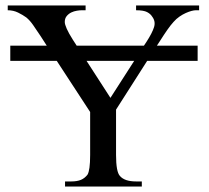

<svg xmlns="http://www.w3.org/2000/svg" viewBox="-20 -682 763 702"><path d="M383.8 -324.2 470.7 -459.5H296.4ZM695.8 -644.5Q689.9 -644.5 680.4 -642.1Q670.9 -639.6 659.4 -634.5Q647.9 -629.4 636.2 -621.3Q624.5 -613.3 614.3 -601.6Q604 -590.3 592 -573.2Q580.1 -556.2 564.9 -532.2L553.7 -515.1H702.6V-459.5H518.1L404.3 -281.2V-115.7Q404.3 -53.7 418.5 -38.6Q435.5 -18.6 477.5 -18.6H498.5V0H217.8V-18.6H240.7Q261.7 -18.6 275.9 -24.4Q290 -30.3 300.3 -43.9Q304.7 -51.8 307.1 -69.1Q309.6 -86.4 309.6 -115.7V-272.5L187.5 -459.5H17.6V-515.1H150.9L128.9 -549.3Q112.8 -573.2 101.3 -590.1Q89.8 -606.9 76.2 -618.2Q63.5 -627.4 46.1 -636Q28.8 -644.5 8.3 -644.5V-662.1H293V-644.5H278.3Q271.5 -644.5 261 -642.8Q250.5 -641.1 240.7 -636.5Q231 -631.8 223.9 -623.3Q216.8 -614.7 216.8 -601.6Q216.8 -593.3 223.9 -577.1Q231 -561 246.1 -537.1L260.3 -515.1H506.3L515.1 -528.3Q536.6 -561.5 543.2 -582.8Q549.8 -604 536.1 -621.6Q530.3 -631.3 517.6 -637.9Q504.9 -644.5 477.5 -644.5V-662.1H708V-644.5Z"/></svg>

Font: Doulos SIL Compact
Style: Regular
Weight: 400
Designer: Walt Agee, Victor Gaultney, Peter Martin, Debbi Hosken
Foundry: SIL International
Version: Version 4.110; 2011; Maintenance release ; LnSpcTght